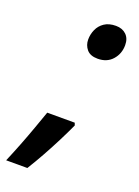

<svg xmlns="http://www.w3.org/2000/svg" viewBox="-182 -613 579 800"><g transform="rotate(20 107.5 -212.5)"><path d="M-49 129Q-32 89 -15 45.5Q2 2 17 -40Q32 -82 44 -116H166L170 -105Q154 -70 133.5 -29.5Q113 11 90.5 51.5Q68 92 45 129ZM164 -399Q131 -399 115.5 -417.5Q100 -436 100 -461Q100 -484 109.5 -505.5Q119 -527 139 -540.5Q159 -554 190 -554Q218 -554 235.5 -537.5Q253 -521 253 -491Q253 -453 229 -426Q205 -399 164 -399Z"/></g></svg>

Font: Noto Sans Display SemiBold
Style: Italic
Weight: 600
Italic angle: -12°
Designer: Monotype Design Team
Foundry: Monotype Imaging Inc.
Version: Version 2.003